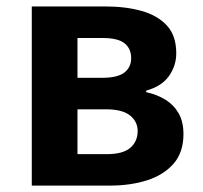

<svg xmlns="http://www.w3.org/2000/svg" viewBox="-20 -580 633 600"><path d="M79.3 0V-559.8H310.3Q372.7 -559.8 422.6 -545.8Q472.5 -531.8 501.7 -500.1Q530.8 -468.5 530.8 -413.4Q530.8 -374.9 508.1 -342.5Q485.3 -310.2 436.8 -296.8V-292Q471.1 -284.5 497.2 -268.3Q523.4 -252.1 538.3 -225.8Q553.3 -199.4 553.3 -160.9Q553.3 -103.7 522.3 -68.3Q491.2 -33 439.4 -16.5Q387.6 0 323.3 0ZM222.1 -336.9H299.1Q347.9 -336.9 368.9 -353.5Q389.9 -370.1 389.9 -398.1Q389.9 -428.2 369.2 -444.7Q348.5 -461.2 301.3 -461.2H222.1ZM222.1 -98.3H313.9Q364.5 -98.3 387.4 -118.3Q410.2 -138.2 410.2 -170.5Q410.2 -200.1 386.3 -219.2Q362.4 -238.4 311.1 -238.4H222.1Z"/></svg>

Font: Noto Sans JP
Style: Regular
Weight: 100
Designer: Ryoko NISHIZUKA 西塚涼子 (kana, bopomofo & ideographs); Paul D. Hunt (Latin, Greek & Cyrillic); Sandoll Communications 산돌커뮤니
Foundry: Adobe
Version: Version 2.004;hotconv 1.0.118;makeotfexe 2.5.65603